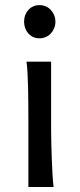

<svg xmlns="http://www.w3.org/2000/svg" viewBox="-20 -743 316 763"><path d="M75.7 -656.7Q75.7 -670.4 80.1 -682.4Q84.5 -694.3 92.5 -703.4Q100.6 -712.4 111.8 -717.5Q123 -722.7 136.7 -722.7Q150.4 -722.7 162.1 -717.5Q173.8 -712.4 182.1 -703.4Q190.4 -694.3 195.3 -682.4Q200.2 -670.4 200.2 -656.7Q200.2 -643.1 195.3 -631.1Q190.4 -619.1 182.1 -610.1Q173.8 -601.1 162.1 -595.9Q150.4 -590.8 136.7 -590.8Q123 -590.8 111.8 -595.9Q100.6 -601.1 92.5 -610.1Q84.5 -619.1 80.1 -631.1Q75.7 -643.1 75.7 -656.7ZM183.1 -231.9Q183.1 -208.5 183.8 -176.5Q184.6 -144.5 185.8 -111.8Q187 -79.1 188.7 -49.3Q190.4 -19.5 192.9 0H92.8V-258.8Q92.8 -294.4 92.5 -329.1Q92.3 -363.8 91.6 -394.8Q90.8 -425.8 89.4 -452.4Q87.9 -479 85.4 -498H183.1Z"/></svg>

Font: Andika APac
Style: Regular
Weight: 400
Designer: Victor Gaultney, Annie Olsen, Julie Remington, Don Collingsworth, Eric Hays, Becca Hirsbrunner
Foundry: SIL International
Version: Version 5.000